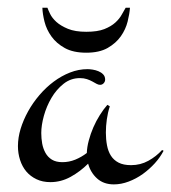

<svg xmlns="http://www.w3.org/2000/svg" viewBox="-20 -464 448 502"><path d="M254.9 -255.9Q254.9 -250.5 251 -246.3Q247.1 -242.2 241.7 -242.2Q237.3 -242.2 232.4 -244.9Q227.5 -247.6 221.4 -251Q215.3 -254.4 207.3 -257.1Q199.2 -259.8 189 -259.8Q165 -259.8 146.2 -244.9Q127.4 -230 114.5 -208Q101.6 -186 94.7 -161.1Q87.9 -136.2 87.9 -116.2Q87.9 -102.1 90.3 -88.6Q92.8 -75.2 98.9 -64.2Q105 -53.2 115.7 -46.6Q126.5 -40 143.1 -40Q160.6 -40 176.8 -46.6Q192.9 -53.2 207 -64Q207.5 -79.6 212.2 -96.9Q216.8 -114.3 224.1 -131.1Q231.4 -147.9 241 -163.1Q250.5 -178.2 260.7 -189.9L267.1 -186Q261.7 -169.4 259.3 -151.9Q256.8 -134.3 256.8 -117.2Q256.8 -99.6 259.8 -84Q262.7 -68.4 270 -56.9Q277.3 -45.4 290 -38.8Q302.7 -32.2 322.8 -32.2Q347.2 -32.2 367.7 -43.5Q388.2 -54.7 403.8 -71.8L407.7 -69.8Q398.9 -52.7 384.8 -37.1Q370.6 -21.5 353.3 -9Q335.9 3.4 316.4 10.7Q296.9 18.1 277.8 18.1Q251 18.1 233.9 2.7Q216.8 -12.7 210.4 -36.1Q189.9 -15.6 164.8 -1.7Q139.6 12.2 111.8 12.2Q91.3 12.2 75.4 4.6Q59.6 -2.9 48.8 -15.6Q38.1 -28.3 32.5 -45.7Q26.9 -63 26.9 -82Q26.9 -104 33.9 -127.2Q41 -150.4 53.5 -172.9Q65.9 -195.3 83 -215.3Q100.1 -235.4 120.4 -250.5Q140.6 -265.6 163.1 -274.4Q185.5 -283.2 209 -283.2Q214.4 -283.2 222.2 -282Q230 -280.8 237.3 -277.8Q244.6 -274.9 249.8 -269.5Q254.9 -264.2 254.9 -255.9ZM205.6 -326.2Q171.4 -326.2 149.4 -338.4Q127.4 -350.6 114.5 -368.7Q101.6 -386.7 96.4 -407.2Q91.3 -427.7 90.8 -443.8H104Q106 -438 111.1 -427.5Q116.2 -417 127.4 -406.7Q138.7 -396.5 157.5 -388.7Q176.3 -380.9 205.6 -380.9Q234.9 -380.9 252.7 -387.9Q270.5 -395 281.5 -405Q292.5 -415 298.3 -425.8Q304.2 -436.5 308.6 -443.8H319.8Q318.8 -428.2 313.7 -407.7Q308.6 -387.2 295.9 -369.1Q283.2 -351.1 261.5 -338.6Q239.7 -326.2 205.6 -326.2Z"/></svg>

Font: Montez
Style: Regular
Weight: 400
Designer: Astigmatic (AOETI)
Foundry: Astigmatic (AOETI)
Version: Version 1.000